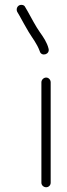

<svg xmlns="http://www.w3.org/2000/svg" viewBox="-20 -761 283 807"><path d="M154 -415V7C154 17.6 163.4 26 174 26C184.6 26 193 17.6 193 7V-415C193 -425.6 184.6 -435 174 -435C163.4 -435 154 -425.6 154 -415ZM184 -557C177.5 -582.9 161.8 -605.7 148 -625C130 -650.2 111.9 -685.7 96 -714L86 -731C84 -735.7 80.3 -738.7 75 -740C57.8 -744.3 45.3 -727.6 52 -712L62 -695C74.3 -673.1 87.2 -648.6 100 -627.5C117.5 -598.6 134.7 -578.9 147 -546C153.2 -521.4 191.2 -531.7 184 -557Z"/></svg>

Font: Just Breathe
Style: Regular
Weight: 400
Foundry: Cannot Into Space Fonts
Version: Version 0.72